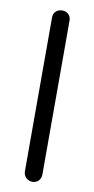

<svg xmlns="http://www.w3.org/2000/svg" viewBox="-83 -725 381 777"><g transform="rotate(10 108.0 -336.0)"><path d="M109 16C130 16 144 0 144 -21V-653C144 -676 126 -688 109 -688C89 -688 72 -676 72 -653V-21C72 0 88 16 109 16Z"/></g></svg>

Font: Dongle Light
Style: Regular
Weight: 300
Designer: Yanghee Ryu
Foundry: Yanghee Ryu
Version: Version 2.000